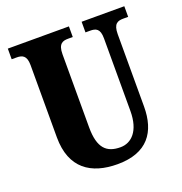

<svg xmlns="http://www.w3.org/2000/svg" viewBox="-130 -828 902 951"><g transform="rotate(-20 321.0 -352.0)"><path d="M330 10C488 10 550 -80 550 -214V-595C550 -651 573 -658 603 -658H628V-714H403V-658H427C457 -658 479 -651 479 -599V-216C479 -111 430 -64 372 -64C300 -64 259 -99 259 -210V-595C259 -651 283 -658 312 -658H336V-714H14V-658H39C68 -658 92 -651 92 -599V-218C92 -54 191 10 330 10Z"/></g></svg>

Font: Noto Serif Georgian ExtraCondensed Black
Style: Regular
Weight: 900
Width: 2
Designer: Monotype Design Team, Akaki Razmadze
Foundry: Google LLC
Version: Version 2.003